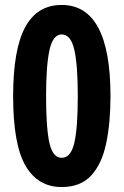

<svg xmlns="http://www.w3.org/2000/svg" viewBox="-20 -745 501 775"><path d="M426 -357Q426 -249 408.5 -166Q391 -83 348 -36.5Q305 10 229 10Q133 10 83 -76Q33 -162 33 -357Q33 -545 81.5 -635Q130 -725 229 -725Q426 -725 426 -357ZM166 -357Q166 -228 179.5 -168Q193 -108 229 -108Q266 -108 280 -168.5Q294 -229 294 -357Q294 -482 280 -544Q266 -606 229 -606Q194 -606 180 -544Q166 -482 166 -357Z"/></svg>

Font: Noto Sans Gujarati UI ExtraCondensed
Style: Bold
Weight: 700
Width: 2
Designer: Jelle Bosma - Monotype Design Team, Universal Thirst
Foundry: Monotype Imaging Inc.
Version: Version 2.106; ttfautohint (v1.8.4.7-5d5b)